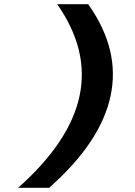

<svg xmlns="http://www.w3.org/2000/svg" viewBox="-20 -690 640 910"><path d="M66 200H213C377 55 473 -90 504 -235C535 -380 501 -525 398 -670H251C352 -526 388 -381 357 -235C326 -89 228 56 66 200Z"/></svg>

Font: LT Wave Mono Bold
Style: Italic
Weight: 700
Designer: Daniel Lyons
Version: Version 2.5 (Glyphs App)